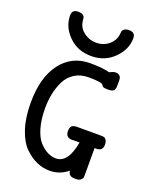

<svg xmlns="http://www.w3.org/2000/svg" viewBox="-158 -950 842 1047"><g transform="rotate(20 262.5 -426.5)"><path d="M37.1 -306.2Q37.1 -453.1 100.1 -536.1Q163.1 -619.1 269 -619.1Q340.8 -619.1 381.8 -607.9Q403.8 -619.1 416 -619.1Q449.2 -619.1 449.2 -585V-556.2Q449.2 -547.4 448.7 -543.2Q448.2 -539.1 445.1 -531.5Q441.9 -523.9 433.3 -520.5Q424.8 -517.1 412.1 -517.1H403.8Q386.7 -517.1 379.9 -521Q373 -524.9 371.6 -530.5Q370.1 -536.1 349.6 -540Q329.1 -543.9 287.1 -543.9Q241.2 -543.9 207 -522.5Q172.9 -501 155 -464.6Q137.2 -428.2 129.2 -388.7Q121.1 -349.1 121.1 -305.2Q121.1 -239.3 135.5 -190.2Q149.9 -141.1 173.3 -116Q196.8 -90.8 220.9 -78.9Q245.1 -66.9 269 -66.9Q339.8 -66.9 361.8 -192.9H324.2L321.8 -191.9H319.8Q280.8 -191.9 280.8 -230Q280.8 -252.9 290.8 -260.5Q300.8 -268.1 318.8 -268.1H454.1Q468.3 -268.1 475.6 -266.6Q482.9 -265.1 489.5 -255.6Q496.1 -246.1 496.1 -227.1Q496.1 -191.9 457 -191.9Q456.1 -191.9 453.1 -192.4Q450.2 -192.9 449.2 -192.9V-40Q449.2 -27.8 448.7 -22Q448.2 -16.1 439.2 -7.6Q430.2 1 412.1 1H401.9Q367.7 1 365.2 -30.8Q318.4 8.3 258.8 7.8Q221.7 7.8 185.8 -7.6Q149.9 -22.9 115 -56.4Q80.1 -89.8 58.6 -154.5Q37.1 -219.2 37.1 -306.2ZM76.2 -827.1Q76.2 -861.3 112.8 -860.8Q127.9 -860.8 137 -855.5Q146 -850.1 147.9 -844.5Q149.9 -838.9 150.9 -827.4Q151.9 -815.9 152.8 -814Q159.7 -778.8 190.9 -756.8Q222.2 -734.9 258.8 -734.9Q302.7 -734.9 333.3 -761Q363.8 -787.1 367.2 -825.2Q368.2 -835 369.1 -841.1Q370.1 -847.2 379.2 -854Q388.2 -860.8 403.8 -860.8H408.2Q443.4 -860.8 442.9 -826.2Q442.9 -762.2 390.4 -709.7Q337.9 -657.2 259 -657.2Q180.2 -657.2 128.2 -708.7Q76.2 -760.3 76.2 -827.1Z"/></g></svg>

Font: CMU Typewriter Text
Style: Bold
Weight: 700
Version: Version 0.7.0